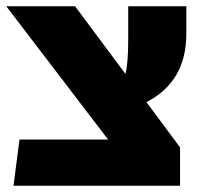

<svg xmlns="http://www.w3.org/2000/svg" viewBox="-50 -591 648 611"><path d="M416 -266 523 -122V0H-7L12 -147H294L-30 -571H189L349 -356Q358 -388 358 -465V-571H543V-484Q543 -331 416 -266Z"/></svg>

Font: FiraGO Heavy
Style: Regular
Weight: 900
Designer: bBox Type
Foundry: bBox Type GmbH
Version: Version 1.001